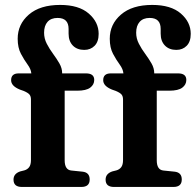

<svg xmlns="http://www.w3.org/2000/svg" viewBox="-20 -740 775 760"><path d="M236 -105.5Q236 -67.5 262.5 -65L306.5 -60.5Q335 -57.5 335 -29.5Q335 0 302 0H66.5Q33.5 0 33.5 -29Q33.5 -52.5 60 -61.5L76 -65.5Q88.5 -69 95.5 -78.5Q102.5 -88 102.5 -106.5V-346Q102.5 -359 96.5 -366Q90.5 -373 74 -380L58.5 -385.5Q24 -399.5 24 -422.5Q24 -449.5 54 -449.5H104Q102.5 -466.5 89.2 -484.5Q76 -502.5 63 -526.8Q50 -551 50 -586.5Q50 -644 94.2 -682.2Q138.5 -720.5 218 -720.5Q292 -720.5 331.2 -686.5Q370.5 -652.5 370.5 -606Q370.5 -575 354.5 -558.8Q338.5 -542.5 313.5 -542.5Q285 -542.5 268.2 -559.8Q251.5 -577 251.5 -607V-625.5Q251.5 -669 208 -669Q182 -669 168.2 -653.5Q154.5 -638 154.5 -610.5Q154.5 -587.5 165.2 -566.8Q176 -546 190.2 -526.8Q204.5 -507.5 215.2 -488.8Q226 -470 226 -450.5V-449.5H320.5Q353 -449.5 353 -423.5Q353 -405 337 -393Q321 -381 285.5 -381H236ZM600.5 -105.5Q600.5 -67.5 627 -65L671 -60.5Q699.5 -57.5 699.5 -29.5Q699.5 0 666.5 0H431Q398 0 398 -29Q398 -52.5 424.5 -61.5L440.5 -65.5Q453 -69 460 -78.5Q467 -88 467 -106.5V-346Q467 -359 461 -366Q455 -373 438.5 -380L423 -385.5Q388.5 -399.5 388.5 -422.5Q388.5 -449.5 418.5 -449.5H468.5Q467 -466.5 453.8 -484.5Q440.5 -502.5 427.5 -526.8Q414.5 -551 414.5 -586.5Q414.5 -644 458.8 -682.2Q503 -720.5 582.5 -720.5Q656.5 -720.5 695.8 -686.5Q735 -652.5 735 -606Q735 -575 719 -558.8Q703 -542.5 678 -542.5Q649.5 -542.5 632.8 -559.8Q616 -577 616 -607V-625.5Q616 -669 572.5 -669Q546.5 -669 532.8 -653.5Q519 -638 519 -610.5Q519 -587.5 529.8 -566.8Q540.5 -546 554.8 -526.8Q569 -507.5 579.8 -488.8Q590.5 -470 590.5 -450.5V-449.5H685Q717.5 -449.5 717.5 -423.5Q717.5 -405 701.5 -393Q685.5 -381 650 -381H600.5Z"/></svg>

Font: Fraunces 72pt S100 SemiBold
Style: Regular
Weight: 600
Version: Version 1.000; ttfautohint (v1.8.3)